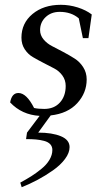

<svg xmlns="http://www.w3.org/2000/svg" viewBox="-20 -472 429 795"><path d="M22 -47.9Q28.8 -86.9 56.2 -86.9Q89.8 -86.9 121.1 -24.9Q138.2 -21 163.1 -21Q204.1 -21 228 -47.4Q252 -73.7 252 -116.2Q252 -140.6 238.3 -159.4Q224.6 -178.2 204.3 -188.7Q184.1 -199.2 160.4 -211.4Q136.7 -223.6 116.5 -235.4Q96.2 -247.1 82.5 -267.8Q68.8 -288.6 68.8 -315.9Q68.8 -376 114.7 -414.1Q160.6 -452.1 231.9 -452.1Q267.1 -452.1 301.8 -441.2Q336.4 -430.2 359.9 -412.1L346.2 -314H323.2L306.2 -396Q274.9 -422.9 227.1 -422.9Q191.9 -422.9 168.9 -401.1Q146 -379.4 146 -347.2Q146 -326.2 160.4 -308.8Q174.8 -291.5 196 -280.8Q217.3 -270 242.4 -256.6Q267.6 -243.2 288.8 -229.7Q310.1 -216.3 324.5 -193.8Q338.9 -171.4 338.9 -143.1Q338.9 -87.4 299.8 -44.7Q260.7 -2 189.9 5.9L138.2 77.1Q195.8 77.1 231.9 92Q268.1 106.9 268.1 137.2Q268.1 161.1 249 186.5Q230 211.9 199 233.6Q168 255.4 135.5 272.7Q103 290 69.8 303.2L64 284.2Q89.8 270 109.6 257.6Q129.4 245.1 151.1 227.5Q172.9 210 184.8 189.7Q196.8 169.4 196.8 148.9Q196.8 134.8 188 125.2Q179.2 115.7 162.4 111.3Q145.5 106.9 128.7 105.5Q111.8 104 87.9 104L91.8 77.1L144 7.8Q70.3 3.4 22 -47.9Z"/></svg>

Font: Dihjauti S
Style: Bold Italic
Weight: 700
Italic angle: -9°
Designer: T. Christopher White
Version: Version 3.0.0